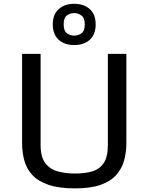

<svg xmlns="http://www.w3.org/2000/svg" viewBox="-20 -993 791 1023"><path d="M380.4 10.7Q293.9 10.7 238.5 -8.3Q183.1 -27.3 152.3 -60.5Q121.6 -93.8 109.6 -137.5Q97.7 -181.2 97.7 -231V-706.1H196.3V-220.7Q196.3 -155.8 221.9 -123Q247.6 -90.3 289.6 -79.3Q331.5 -68.4 380.4 -68.4Q430.2 -68.4 469.5 -79.3Q508.8 -90.3 531.7 -123Q554.7 -155.8 554.7 -220.7V-706.1H653.3V-231Q653.3 -182.1 641.4 -138.4Q629.4 -94.7 599.6 -61Q569.8 -27.3 516.6 -8.3Q463.4 10.7 380.4 10.7ZM375.5 -752.9Q323.7 -752.9 292.5 -781.5Q261.2 -810.1 261.2 -863.3Q261.2 -916 292.5 -944.3Q323.7 -972.7 375.5 -972.7Q427.2 -972.7 458.5 -944.3Q489.7 -916 489.7 -863.3Q489.7 -810.1 458.7 -781.5Q427.7 -752.9 375.5 -752.9ZM375.5 -803.2Q396 -803.2 413.8 -815.4Q431.6 -827.6 431.6 -862.8Q431.6 -897.5 413.8 -910.4Q396 -923.3 375 -923.3Q354 -923.3 336.7 -910.9Q319.3 -898.4 319.3 -863.8Q319.3 -828.1 336.7 -815.7Q354 -803.2 375.5 -803.2Z"/></svg>

Font: Monda
Style: Regular
Weight: 400
Designer: Vernon Adams
Foundry: Vernon Adams
Version: Version 2.100; ttfautohint (v1.8.3)